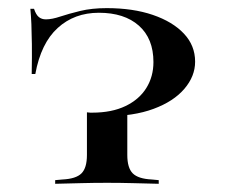

<svg xmlns="http://www.w3.org/2000/svg" viewBox="-20 -448 549 468"><path d="M235.5 -164.5Q223.4 -164.5 212.5 -165.3Q201.6 -166.1 191.9 -167.7V-174.2Q196.8 -173.4 200 -173.4Q203.2 -173.4 204.8 -173.4Q252.4 -173.4 285.9 -189.5Q319.4 -205.6 336.7 -233.5Q354 -261.3 354 -296.8Q354 -354 318.5 -385.5Q283.1 -416.9 221 -416.9Q161.3 -416.9 120.6 -379.8Q79.8 -342.7 66.1 -267.7H57.3Q58.1 -312.1 57.7 -340.7Q57.3 -369.4 56.5 -389.5Q55.6 -409.7 54 -426.6H62.9Q67.7 -412.1 74.6 -406.5Q81.5 -400.8 91.9 -400.8Q106.5 -400.8 127 -407.7Q147.6 -414.5 175.8 -421.4Q204 -428.2 240.3 -428.2Q304 -428.2 352.4 -411.7Q400.8 -395.2 428.2 -366.1Q455.6 -337.1 455.6 -297.6Q455.6 -262.1 429.4 -231.5Q403.2 -200.8 354.4 -182.7Q305.6 -164.5 235.5 -164.5ZM241.1 -2.4Q207.3 -2.4 178.6 -1.6Q150 -0.8 114.5 0V-8.9L132.3 -10.5Q165.3 -12.1 178.6 -25.4Q191.9 -38.7 191.9 -70.2V-171.8Q217.7 -168.5 241.9 -171Q266.1 -173.4 290.3 -181.5V-70.2Q290.3 -38.7 303.6 -25.4Q316.9 -12.1 350 -10.5L366.9 -8.9V0Q332.3 -0.8 303.2 -1.6Q274.2 -2.4 241.1 -2.4Z"/></svg>

Font: Playfair 144pt SemiExpanded SemiBold
Style: Regular
Weight: 600
Width: 6
Designer: Claus Eggers Sørensen
Foundry: Claus Eggers Sørensen
Version: Version 2.203